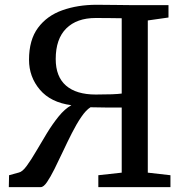

<svg xmlns="http://www.w3.org/2000/svg" viewBox="-20 -764 762 784"><path d="M16 0 17 -48.5 57 -59.5Q71.5 -62.5 89.2 -86.8Q107 -111 127.5 -146.2Q148 -181.5 171 -219.2Q194 -257 219.2 -288.2Q244.5 -319.5 271.5 -334.5Q187 -345.5 142.8 -397.8Q98.5 -450 98.5 -520Q98.5 -601 135.2 -650.5Q172 -700 234.8 -722.2Q297.5 -744.5 374.5 -744.5Q416.5 -744.5 449.8 -743.8Q483 -743 523 -743H668V-692.5L583.5 -680.5V-59L676 -48.5V0H381.5V-48.5L477 -59V-325Q443.5 -325 411.8 -325Q380 -325 349.5 -326Q331 -314.5 311.8 -286.2Q292.5 -258 273.8 -221Q255 -184 237 -145.5Q219 -107 202.5 -74Q186 -41 172 -20.5Q158 0 146.5 0ZM371 -378Q449 -378 477 -382V-689.5Q450.5 -690 424 -690.2Q397.5 -690.5 370.5 -690.5Q293.5 -690.5 250.5 -647.8Q207.5 -605 207.5 -523Q207.5 -451 249.5 -414.5Q291.5 -378 371 -378Z"/></svg>

Font: Merriweather
Style: Regular
Weight: 400
Designer: Eben Sorkin
Foundry: Eben Sorkin
Version: Version 2.100; ttfautohint (v1.7.19-72a1) -l 8 -r 50 -G 200 